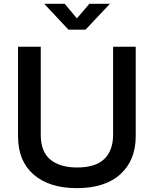

<svg xmlns="http://www.w3.org/2000/svg" viewBox="-20 -973 804 1003"><path d="M337.9 -817.9 210.9 -953.1H317.9L381.8 -877L446.8 -953.1H554.2L426.8 -817.9ZM74.2 -261.2V-729H192.9V-269Q192.9 -180.7 242.9 -139.4Q293 -98.1 382.8 -98.1Q479.5 -98.1 525.1 -142.8Q570.8 -187.5 570.8 -269V-729H689V-261.2Q689 -136.2 609.1 -63.2Q529.3 9.8 380.9 9.8Q237.3 9.8 155.8 -61Q74.2 -131.8 74.2 -261.2Z"/></svg>

Font: BDO Grotesk Medium
Style: Regular
Weight: 500
Designer: Deni Anggara
Foundry: Lokal Container
Version: Version 2.000